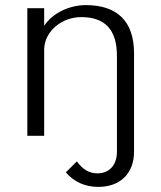

<svg xmlns="http://www.w3.org/2000/svg" viewBox="-20 -532 632 752"><path d="M238 143C269 180 313 200 365 200C450 200 505 148 505 62V-323C505 -449 439 -512 316 -512C252 -512 186 -481 153 -431V-500H87V0H153V-341C156 -411 223 -465 298 -465C391 -465 438 -416 438 -313V62C438 114 409 147 361 147C330 147 304 132 281 100Z"/></svg>

Font: Perun Light
Style: Regular
Weight: 300
Foundry: Copyright (c) Stefan Peev, Context Ltd, 2016
Version: Version 1.089